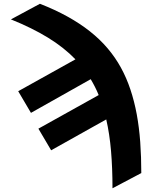

<svg xmlns="http://www.w3.org/2000/svg" viewBox="-20 -794 813 1027"><path d="M38.4 -690.3 193.5 -773.8Q274.5 -742.2 340.9 -705.4Q407.3 -668.7 460.8 -626.4Q514.2 -584.2 555.4 -535.7Q596.6 -487.2 626.8 -432.2Q657 -377.1 677.7 -314.8Q698.5 -252.5 711.5 -182.4Q724.4 -112.2 730.1 -33.9Q735.8 44.4 735.8 131.7L581.7 213.1Q581.7 105.1 573.9 13.7Q566.1 -77.8 548.3 -155.2L253.6 9.9L185.4 -105.8L507.8 -285.5Q498.6 -308.2 487.9 -329.2Q477.3 -350.1 465.2 -370.4L145.6 -190.3L77.4 -306.1L383.5 -476.6Q321.7 -540.5 236.5 -592.7Q151.3 -644.9 38.4 -690.3Z"/></svg>

Font: Inter P Extra Bold
Style: Regular
Weight: 800
Designer: Rasmus Andersson
Foundry: rsms
Version: Version 3.018;git-588b23468